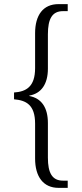

<svg xmlns="http://www.w3.org/2000/svg" viewBox="-20 -780 396 930"><path d="M264 130H308V95H285C233 95 212 58 212 -16V-184C212 -259 181 -304 122 -315V-317C180 -327 212 -373 212 -447V-614C212 -689 233 -726 285 -726H308V-760H263C189 -760 150 -707 150 -619V-450C150 -359 106 -336 48 -332V-299C106 -294 150 -273 150 -181V-12C150 75 189 130 264 130Z"/></svg>

Font: Noto Serif Thai Condensed Light
Style: Regular
Weight: 300
Width: 3
Designer: Monotype Design Team
Foundry: Monotype Imaging Inc.
Version: Version 2.002